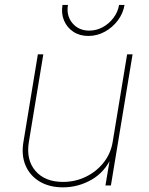

<svg xmlns="http://www.w3.org/2000/svg" viewBox="-20 -765 614 792"><path d="M239.7 7.8Q184.1 7.8 144 -15.9Q104 -39.6 85.7 -81.8Q67.4 -124 76.7 -179.7L136.2 -541H158.7L99.1 -179.7Q86.9 -105.5 126.2 -60.1Q165.5 -14.6 239.7 -14.6Q290.5 -14.6 334.2 -35.9Q377.9 -57.1 407.5 -94.5Q437 -131.8 444.8 -179.7L504.4 -541H526.9L437.5 0H415L434.6 -117.2H440.4Q412.1 -54.7 357.2 -23.4Q302.2 7.8 239.7 7.8ZM344.2 -616.7Q308.6 -616.7 282.5 -634Q256.3 -651.4 244.1 -680.4Q231.9 -709.5 237.8 -744.6H260.3Q252.9 -700.2 278.8 -669.4Q304.7 -638.7 348.1 -638.7Q377.4 -638.7 403.6 -652.8Q429.7 -667 448 -691.2Q466.3 -715.3 471.2 -744.6H493.7Q487.8 -709.5 465.8 -680.4Q443.8 -651.4 412.1 -634Q380.4 -616.7 344.2 -616.7Z"/></svg>

Font: Inter 17pt Thin
Style: Italic
Weight: 250
Italic angle: -9.3988°
Version: Version 4.001;git-66647c0bb